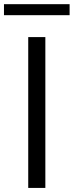

<svg xmlns="http://www.w3.org/2000/svg" viewBox="-48 -922 362 942"><path d="M90.5 0V-740H174.5V0ZM-28.5 -847.5V-901.5H293.5V-847.5Z"/></svg>

Font: Encode Sans SemiExpanded
Style: Regular
Weight: 400
Width: 6
Designer: Multiple Designers
Foundry: Impallari Type
Version: Version 3.002